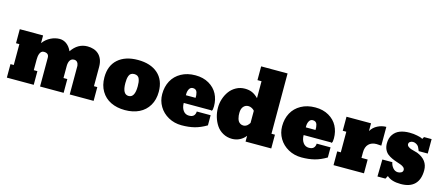

<svg xmlns="http://www.w3.org/2000/svg" viewBox="-52 -1399 4640 2005"><g transform="rotate(15 2268.0 -396.0)"><path d="M405.3 0V-311.5Q405.3 -360.4 350.6 -360.4Q333.5 -360.4 323.2 -350.3Q313 -340.3 307.4 -325.7Q301.8 -311 299.8 -294.2Q297.9 -277.3 297.9 -264.2V-147.9H336.9V0H46.4V-146H82V-371.6H45.9V-523.4H297.9V-440.4Q314.5 -463.4 335.7 -480.7Q356.9 -498 380.4 -509.8Q403.8 -521.5 428.2 -527.3Q452.6 -533.2 476.1 -533.2Q517.1 -533.2 551.5 -507.8Q585.9 -482.4 606.9 -435.1Q672.9 -533.2 777.3 -533.2Q811.5 -533.2 842.5 -523.4Q873.5 -513.7 897 -492.4Q920.4 -471.2 934.3 -437.5Q948.2 -403.8 948.2 -356V-148.9H984.4V0H726.1V-310.1Q723.6 -333.5 711.4 -348.1Q699.2 -362.8 677.2 -362.8Q661.6 -362.8 650.9 -356.7Q640.1 -350.6 633.1 -339.6Q626 -328.6 622.6 -314Q619.1 -299.3 618.7 -282.7V-148.9H660.2V0Z M1029.3 -267.1Q1029.3 -394 1107.9 -463.4Q1186.5 -532.7 1322.8 -532.7Q1460 -532.7 1538.6 -463.4Q1617.2 -394 1617.2 -267.1Q1617.2 -181.6 1579.8 -118.7Q1542.5 -55.7 1476.3 -23.4Q1410.2 8.8 1323.2 8.8Q1236.3 8.8 1170.2 -23.4Q1104 -55.7 1066.7 -118.7Q1029.3 -181.6 1029.3 -267.1ZM1256.3 -266.1Q1256.3 -143.6 1323.2 -143.6Q1390.1 -143.6 1390.1 -266.1Q1390.1 -291 1387.9 -308.3Q1385.7 -325.7 1379.4 -343.8Q1373 -361.8 1358.9 -371.1Q1344.7 -380.4 1323.2 -380.4Q1301.8 -380.4 1287.6 -371.1Q1273.4 -361.8 1267.1 -343.8Q1260.7 -325.7 1258.5 -308.3Q1256.3 -291 1256.3 -266.1Z M1936.5 8.8Q1857.4 8.8 1793.2 -26.9Q1729 -62.5 1693.4 -122.6Q1657.7 -182.6 1657.7 -254.4Q1657.7 -335 1691.4 -397.7Q1725.1 -460.4 1790.8 -496.8Q1856.4 -533.2 1944.3 -533.2Q2028.3 -533.2 2090.3 -497.3Q2152.3 -461.4 2182.9 -402.8Q2213.4 -344.2 2213.4 -271Q2213.4 -254.4 2210.9 -236.3Q2206.5 -222.2 2204.3 -220.5Q2202.1 -218.8 2192.9 -222.7H1898.9Q1898.9 -173.3 1922.1 -140.9Q1945.3 -108.4 1985.4 -108.4Q2020.5 -108.4 2036.6 -125.5Q2052.7 -142.6 2053.7 -171.4H2203.6V-62Q2139.2 -23.4 2076.9 -7.3Q2014.6 8.8 1936.5 8.8ZM1899.9 -306.2H2004.9Q2005.4 -323.2 2004.2 -335.9Q2002.9 -348.6 1998.5 -364.5Q1994.1 -380.4 1982.4 -388.9Q1970.7 -397.5 1952.6 -397.5Q1926.3 -397.5 1913.1 -373.8Q1899.9 -350.1 1899.9 -320.3Z M2904.8 0H2627V-62.5Q2602.1 -29.3 2564.5 -10.3Q2526.9 8.8 2482.9 9.3Q2427.7 9.3 2383.3 -15.4Q2338.9 -40 2312 -80.3Q2285.2 -120.6 2271 -168.9Q2256.8 -217.3 2256.8 -268.6Q2256.8 -317.4 2272.2 -364.3Q2287.6 -411.1 2315.4 -448.7Q2343.3 -486.3 2386 -509.3Q2428.7 -532.2 2479 -532.2Q2523.9 -532.2 2557.9 -517.3Q2591.8 -502.4 2625 -468.8V-651.9H2581.1V-800.8H2866.7L2867.2 -148.9H2904.8ZM2627 -332.5 2619.6 -340.8Q2611.8 -349.1 2595.2 -357.4Q2578.6 -365.7 2561 -365.7Q2528.8 -365.7 2507.8 -341.6Q2486.8 -317.4 2486.8 -272.5Q2486.8 -257.3 2488 -243.4Q2489.3 -229.5 2493.9 -212.6Q2498.5 -195.8 2506.3 -184.1Q2514.2 -172.4 2528.1 -164.1Q2542 -155.8 2561 -155.8Q2573.2 -155.8 2584.7 -160.9Q2596.2 -166 2603 -172.1Q2609.9 -178.2 2616.2 -186.3Q2622.6 -194.3 2624.3 -197.5Q2626 -200.7 2627 -202.6Z M3232.9 8.8Q3153.8 8.8 3089.6 -26.9Q3025.4 -62.5 2989.7 -122.6Q2954.1 -182.6 2954.1 -254.4Q2954.1 -335 2987.8 -397.7Q3021.5 -460.4 3087.2 -496.8Q3152.8 -533.2 3240.7 -533.2Q3324.7 -533.2 3386.7 -497.3Q3448.7 -461.4 3479.2 -402.8Q3509.8 -344.2 3509.8 -271Q3509.8 -254.4 3507.3 -236.3Q3502.9 -222.2 3500.7 -220.5Q3498.5 -218.8 3489.3 -222.7H3195.3Q3195.3 -173.3 3218.5 -140.9Q3241.7 -108.4 3281.7 -108.4Q3316.9 -108.4 3333 -125.5Q3349.1 -142.6 3350.1 -171.4H3500V-62Q3435.5 -23.4 3373.3 -7.3Q3311 8.8 3232.9 8.8ZM3196.3 -306.2H3301.3Q3301.8 -323.2 3300.5 -335.9Q3299.3 -348.6 3294.9 -364.5Q3290.5 -380.4 3278.8 -388.9Q3267.1 -397.5 3249 -397.5Q3222.7 -397.5 3209.5 -373.8Q3196.3 -350.1 3196.3 -320.3Z M3578.1 -523.4H3843.3V-443.8L3845.2 -441.9Q3869.1 -482.9 3914.1 -505.9Q3959 -528.8 4007.3 -528.8V-325.7L3955.6 -329.1Q3901.9 -329.1 3871.1 -298.1Q3840.3 -267.1 3840.3 -208V-148.9H3907.2V0H3578.1V-148.9H3616.7V-371.6H3578.1Z M4398.9 -371.6 4395 -381.8Q4390.6 -392.1 4385.3 -403.8Q4379.9 -415.5 4377.9 -418Q4368.7 -431.6 4351.6 -440.4Q4334.5 -449.2 4317.9 -449.2Q4299.8 -449.2 4286.4 -439.7Q4272.9 -430.2 4272.9 -413.1Q4272.9 -398.4 4287.6 -387.2Q4302.2 -376 4319.3 -370.6Q4336.4 -365.2 4359.4 -359.4Q4382.3 -353.5 4389.2 -351.1Q4506.8 -303.2 4506.8 -192.9Q4506.8 -93.8 4456.1 -42.5Q4405.3 8.8 4306.2 8.8Q4204.6 8.8 4155.8 -37.1L4138.2 -4.4H4051.8L4055.2 -189H4163.1Q4168.9 -155.3 4191.4 -128.7Q4213.9 -102.1 4246.1 -102.1Q4266.1 -102.1 4282.5 -111.8Q4298.8 -121.6 4298.8 -140.1Q4298.8 -156.7 4285.4 -168.7Q4272 -180.7 4250.7 -188.5Q4229.5 -196.3 4203.6 -204.6Q4177.7 -212.9 4152.1 -224.9Q4126.5 -236.8 4105.2 -253.4Q4084 -270 4070.6 -298.3Q4057.1 -326.7 4057.1 -364.3Q4057.1 -421.4 4084 -460.2Q4110.8 -499 4155 -516.1Q4199.2 -533.2 4258.3 -533.2Q4303.2 -533.2 4340.3 -525.1Q4377.4 -517.1 4387.2 -512.5Q4397 -507.8 4401.9 -504.4L4415 -527.8H4497.1V-371.6Z"/></g></svg>

Font: Bevan
Style: Regular
Weight: 400
Foundry: vernon adams
Version: Version 1.000